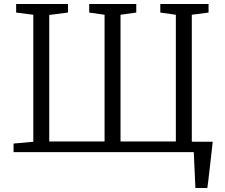

<svg xmlns="http://www.w3.org/2000/svg" viewBox="-20 -763 1127 963"><path d="M960 180Q959 157.5 958 135Q957 112.5 956 90Q955 67.5 954 45Q953 22.5 952 0L917 -52H1047Q1044.5 -29 1041.8 -5.8Q1039 17.5 1036.5 40.8Q1034 64 1031.2 87.2Q1028.5 110.5 1025.8 133.8Q1023 157 1020 180ZM48 0V-43L147 -52V-689L61 -700V-743H321V-700L227 -688V-53.5H504.5V-689L427.5 -700V-743H663.5V-700L584.5 -689V-53.5H862V-689L784 -700V-743H1026V-700L942 -689V-53L1039 -43V0Z"/></svg>

Font: Merriweather 7pt Light
Style: Regular
Weight: 300
Designer: Eben Sorkin
Foundry: Eben Sorkin
Version: Version 2.200;gftools[0.9.31]